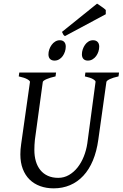

<svg xmlns="http://www.w3.org/2000/svg" viewBox="-20 -1010 668 1045"><path d="M625 -594.2Q594.2 -587.4 577.1 -579.1Q560.1 -570.8 559.1 -564L515.1 -250Q506.3 -186 485.6 -136.5Q464.8 -86.9 433.3 -53.2Q401.9 -19.5 361.1 -2.2Q320.3 15.1 272 15.1Q231.9 15.1 198.5 2.9Q165 -9.3 141.1 -32.7Q117.2 -56.2 104 -90.6Q90.8 -125 90.8 -169.9Q90.8 -182.6 91.8 -196.8Q92.8 -210.9 95.2 -226.1L143.1 -564Q144 -569.8 128.9 -578.6Q113.8 -587.4 82 -594.2L85 -615.2H285.2L282.2 -594.2Q251.5 -587.4 232.9 -579.1Q214.4 -570.8 212.9 -564L169.9 -249Q167 -220.2 167 -193.8Q167 -159.7 175.3 -131.8Q183.6 -104 200 -84Q216.3 -64 240.7 -53Q265.1 -42 296.9 -42Q328.6 -42 355.5 -57.6Q382.3 -73.2 402.6 -99.1Q422.9 -125 436.3 -158.7Q449.7 -192.4 455.1 -229L500 -564Q501.5 -569.8 487.5 -578.6Q473.6 -587.4 441.9 -594.2L444.8 -615.2H627.9ZM337.9 -756.3Q337.9 -742.7 333.5 -729.2Q329.1 -715.8 321.3 -704.8Q313.5 -693.8 302 -687Q290.5 -680.2 276.9 -680.2Q261.2 -680.2 252.4 -689Q243.7 -697.8 243.7 -714.4Q243.7 -727.5 248.3 -741Q252.9 -754.4 261 -765.6Q269 -776.9 280.5 -783.9Q292 -791 305.7 -791Q320.8 -791 329.3 -782Q337.9 -772.9 337.9 -756.3ZM520 -756.3Q520 -742.7 515.6 -729.2Q511.2 -715.8 503.2 -704.8Q495.1 -693.8 483.6 -687Q472.2 -680.2 458 -680.2Q442.9 -680.2 434.3 -689Q425.8 -697.8 425.8 -714.4Q425.8 -727.5 430.2 -741Q434.6 -754.4 442.4 -765.6Q450.2 -776.9 461.4 -783.9Q472.7 -791 486.8 -791Q502 -791 511 -782Q520 -772.9 520 -756.3ZM555.7 -932.6 333.5 -813.5Q326.7 -817.9 324.2 -822.3Q321.8 -826.7 317.4 -836.4L508.3 -990.2Q512.7 -987.3 519.3 -982.9Q525.9 -978.5 533 -973.6Q540 -968.8 546.4 -963.9Q552.7 -959 555.7 -955.6Z"/></svg>

Font: Gentium
Style: Italic
Weight: 400
Italic angle: -7°
Designer: J. Victor Gaultney
Version: Version 1.02; 2005; OFL release